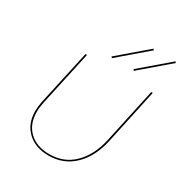

<svg xmlns="http://www.w3.org/2000/svg" viewBox="-205 -1045 1127 1196"><g transform="rotate(30 358.0 -447.0)"><path d="M107 -196Q107 -226 115 -266L201 -658H212L126 -264Q118 -226 118 -196Q118 -107 172 -56Q226 -5 317 -5Q422 -5 492.5 -75Q563 -145 589 -265L674 -658H685L600 -263Q573 -139 499 -67Q425 5 317 5Q222 5 164.5 -49.5Q107 -104 107 -196ZM349 -726 551 -899 558 -891 356 -718ZM507 -726 709 -899 716 -891 514 -718Z"/></g></svg>

Font: Ysabeau Hairline
Style: Italic
Weight: 100
Italic angle: -12°
Designer: Christian Thalmann (Catharsis Fonts)
Version: Version 0.003